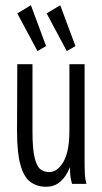

<svg xmlns="http://www.w3.org/2000/svg" viewBox="-20 -702 390 733"><path d="M156 11Q121 11 96 -7.5Q71 -26 58 -72.5Q45 -119 45 -202L46 -457H104V-202Q104 -132 112.5 -98.5Q121 -65 135.5 -55Q150 -45 168 -45Q199 -45 222 -84Q245 -123 245 -205V-457H303V-71Q303 -53 304 -35.5Q305 -18 310 0H255Q250 -17 248.5 -32Q247 -47 247 -64Q234 -30 211.5 -9.5Q189 11 156 11ZM123 -507 46 -651 98 -682 156 -526ZM235 -507 158 -651 210 -682 268 -526Z"/></svg>

Font: Inconsolata ExtraCondensed
Style: Regular
Weight: 400
Width: 2
Monospace: yes
Designer: Raph Levien, Cyreal, Brenton Simpson
Foundry: Raph Levien, Cyreal, Google
Version: Version 3.001; ttfautohint (v1.8.2.53-6de2)